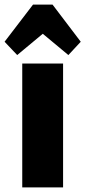

<svg xmlns="http://www.w3.org/2000/svg" viewBox="-41 -817 372 837"><path d="M234 -540V0H56V-540ZM-21 -635 103 -797H188L311 -635L257 -577L90 -716H201L34 -577Z"/></svg>

Font: Pathway Extreme Condensed ExtraBold
Style: Regular
Weight: 800
Width: 3
Version: Version 1.001;gftools[0.9.26]